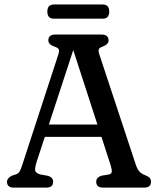

<svg xmlns="http://www.w3.org/2000/svg" viewBox="-20 -858 723 878"><path d="M223 -27Q223 0 191.5 0H43.5Q12 0 12 -27Q12 -43 34 -54.5L52.5 -60.5Q64.5 -65 70 -74.2Q75.5 -83.5 83.5 -109L246 -606.5Q252 -625 249 -632Q246 -639 230 -644.5Q201 -654.5 201 -673Q201 -700 233 -700H444.5Q476.5 -700 476.5 -673Q476.5 -654.5 447 -644Q435 -640 432 -633Q429 -626 434 -610L598.5 -112.5Q606.5 -86.5 616.2 -75Q626 -63.5 643.5 -57Q659 -51 664.8 -44.2Q670.5 -37.5 670.5 -27Q670.5 0 639 0H452Q420 0 420 -27Q420 -47 444 -54.5L479.5 -60.5Q490.5 -63.5 491.2 -73.2Q492 -83 485 -105.5L444 -232H185L147.5 -118Q139 -90.5 140.8 -78.8Q142.5 -67 163 -60.5L199.5 -54Q223 -46.5 223 -27ZM203.5 -288.5H425.5L315 -629ZM196.5 -805Q196.5 -837.5 226.5 -837.5H449.5Q479.5 -837.5 479.5 -805Q479.5 -772.5 449.5 -772.5H226.5Q196.5 -772.5 196.5 -805Z"/></svg>

Font: Fraunces 72pt S100
Style: Regular
Weight: 400
Version: Version 1.000; ttfautohint (v1.8.3)